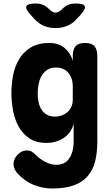

<svg xmlns="http://www.w3.org/2000/svg" viewBox="-20 -805 640 1095"><path d="M400 -99Q394 -76 381 -56Q368 -36 348 -21.5Q328 -7 302 1.5Q276 10 245 10Q185 10 146.5 -16.5Q108 -43 85.5 -84.5Q63 -126 54 -176.5Q45 -227 45 -274Q45 -324 54.5 -374.5Q64 -425 88.5 -466.5Q113 -508 155 -534Q197 -560 263 -560Q311 -560 345.5 -533.5Q380 -507 395 -459V-485Q395 -523 411 -541.5Q427 -560 465 -560Q503 -560 519 -541.5Q535 -523 535 -485V0Q535 65 522.5 115Q510 165 480 199.5Q450 234 401 252Q352 270 280 270Q220 270 168.5 248Q117 226 77 181Q68 170 62.5 157Q57 144 57 130Q57 116 63 102.5Q69 89 79.5 78Q90 67 103.5 60Q117 53 133 53Q143 53 153 56Q163 59 171 67Q183 79 197.5 91Q212 103 228 112.5Q244 122 262.5 128.5Q281 135 301 135Q324 135 342.5 126.5Q361 118 373.5 100.5Q386 83 393 58Q400 33 400 0ZM293 -140Q316 -140 334.5 -147.5Q353 -155 366.5 -167.5Q380 -180 387.5 -197.5Q395 -215 395 -235V-315Q395 -337 388.5 -356Q382 -375 370 -389.5Q358 -404 340 -412Q322 -420 299 -420Q269 -420 249 -406.5Q229 -393 217 -372Q205 -351 200 -325Q195 -299 195 -273Q195 -248 199.5 -224.5Q204 -201 215.5 -182Q227 -163 246 -151.5Q265 -140 293 -140ZM183 -785Q206 -785 224.5 -777.5Q243 -770 260 -753L262 -751Q280 -733 297 -733Q314 -733 332 -751L334 -753Q351 -770 369.5 -777.5Q388 -785 411 -785Q457 -785 463.5 -769.5Q470 -754 439 -720L416 -695Q392 -669 362 -657Q332 -645 297 -645Q262 -645 232 -657Q202 -669 178 -695L155 -720Q124 -754 130.5 -769.5Q137 -785 183 -785Z"/></svg>

Font: Maple Mono ExtraBold
Style: Regular
Weight: 800
Monospace: yes
Designer: subframe7536
Version: Version 7.000